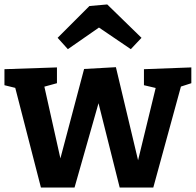

<svg xmlns="http://www.w3.org/2000/svg" viewBox="-24 -841 880 863"><path d="M623 -530 836 -538V-467L774 -447L792 -462L665 2H514L406 -428L433 -427L311 2H160L42 -456L57 -443L-4 -458V-530L232 -538V-467L159 -447L174 -458L258 -82H235L354 -531L497 -539L607 -77H586L678 -455L691 -442L623 -458ZM281 -620 235 -671 378 -814 458 -821 612 -671 564 -620 371 -751 468 -750Z"/></svg>

Font: Bitter Thin
Style: Bold
Weight: 700
Version: Version 3.021